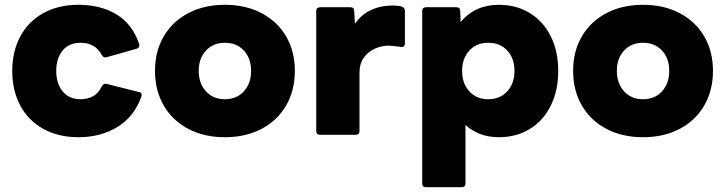

<svg xmlns="http://www.w3.org/2000/svg" viewBox="-20 -561 3018 799"><path d="M31 -266Q31 -347 64.5 -409.5Q98 -472 160.5 -506.5Q223 -541 306 -541Q399 -541 465 -501Q531 -461 559 -378Q560 -376 560 -372Q560 -361 548 -358L424 -323L419 -322Q409 -322 403 -333Q376 -383 316 -383Q267 -383 240.5 -350.5Q214 -318 214 -266Q214 -214 240.5 -181Q267 -148 316 -148Q345 -148 368 -161Q391 -174 403 -201Q411 -215 423 -212L558 -178Q566 -177 568.5 -171.5Q571 -166 568 -158Q538 -75 468.5 -32.5Q399 10 306 10Q223 10 160.5 -24.5Q98 -59 64.5 -121.5Q31 -184 31 -266Z M625 -266Q625 -347 661 -409Q697 -471 763 -506Q829 -541 916 -541Q1003 -541 1069 -506Q1135 -471 1171 -409Q1207 -347 1207 -266Q1207 -185 1171 -122.5Q1135 -60 1069 -25Q1003 10 916 10Q829 10 763 -25Q697 -60 661 -122.5Q625 -185 625 -266ZM1025 -266Q1025 -318 995 -350.5Q965 -383 916 -383Q867 -383 837 -350.5Q807 -318 807 -266Q807 -214 837 -181Q867 -148 916 -148Q965 -148 995 -181Q1025 -214 1025 -266Z M1312 0Q1296 0 1296 -16V-516Q1296 -523 1300.5 -527Q1305 -531 1312 -531H1437Q1454 -531 1454 -516L1457 -462Q1483 -500 1523.5 -519Q1564 -538 1613 -538Q1636 -538 1651 -534Q1665 -529 1665 -516V-379Q1665 -372 1660 -368Q1655 -364 1647 -366Q1612 -371 1596 -371Q1568 -371 1540 -358.5Q1512 -346 1494 -321Q1476 -296 1476 -259V-16Q1476 0 1460 0Z M1753 218Q1737 218 1737 202V-516Q1737 -523 1741.5 -527Q1746 -531 1753 -531H1878Q1895 -531 1895 -516L1897 -469Q1956 -541 2056 -541Q2129 -541 2185 -506.5Q2241 -472 2272 -410Q2303 -348 2303 -266Q2303 -184 2272 -121.5Q2241 -59 2185 -24.5Q2129 10 2056 10Q1973 10 1917 -41V202Q1917 218 1901 218ZM2121 -266Q2121 -318 2091 -350.5Q2061 -383 2012 -383Q1963 -383 1933 -350.5Q1903 -318 1903 -266Q1903 -214 1933 -181Q1963 -148 2012 -148Q2061 -148 2091 -181Q2121 -214 2121 -266Z M2365 -266Q2365 -347 2401 -409Q2437 -471 2503 -506Q2569 -541 2656 -541Q2743 -541 2809 -506Q2875 -471 2911 -409Q2947 -347 2947 -266Q2947 -185 2911 -122.5Q2875 -60 2809 -25Q2743 10 2656 10Q2569 10 2503 -25Q2437 -60 2401 -122.5Q2365 -185 2365 -266ZM2765 -266Q2765 -318 2735 -350.5Q2705 -383 2656 -383Q2607 -383 2577 -350.5Q2547 -318 2547 -266Q2547 -214 2577 -181Q2607 -148 2656 -148Q2705 -148 2735 -181Q2765 -214 2765 -266Z"/></svg>

Font: LINE Seed Sans TH App ExtraBold
Style: Regular
Weight: 800
Designer: Dalton Maag Ltd | Thai characters by Cadson Demak Co.,Ltd.
Foundry: Dalton Maag Ltd
Version: Version 1.003